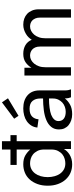

<svg xmlns="http://www.w3.org/2000/svg" viewBox="578 -1318 752 1948"><g transform="rotate(-90 954.0 -344.0)"><path d="M254.9 -613.8H411.1V-700.2H495.1V-613.8H557.1V-550.8H495.1V0H416V-70.8Q405.3 -53.7 392.1 -40Q378.4 -25.9 358.9 -13.7Q341.3 -2.9 315.9 4.9Q292 12.2 261.2 12.2Q214.4 12.2 174.3 -4.9Q136.7 -21 106 -54.7Q77.6 -85.9 60.5 -132.8Q43.9 -178.2 43.9 -235.8Q43.9 -293.5 60.5 -338.9Q78.1 -386.7 106 -417.5Q135.7 -450.7 174.3 -466.8Q214.4 -483.9 261.2 -483.9Q316.9 -483.9 352.5 -462.4Q389.6 -439.9 411.1 -412.1V-550.8H254.9ZM411.1 -271Q411.1 -313 396.5 -340.8Q381.3 -369.6 360.8 -385.7Q340.3 -401.9 315.4 -408.7Q292 -415 270 -415Q238.3 -415 211.9 -401.4Q186.5 -388.2 168 -363.8Q150.4 -340.3 140.6 -307.1Q130.9 -273.4 130.9 -235.8Q130.9 -198.7 140.6 -165Q150.4 -130.9 168 -107.9Q186.5 -83.5 211.9 -70.3Q237.3 -57.1 270 -57.1Q292 -57.1 315.4 -63.5Q340.3 -70.3 360.8 -86.4Q381.8 -103 396.5 -130.9Q411.1 -158.7 411.1 -201.2Z M930.7 -639.2 752.9 -532.2 723.6 -576.2 889.6 -700.2ZM940.9 0Q936.5 -10.3 933.1 -24.9Q929.7 -40.5 929.7 -62Q904.8 -30.3 865.7 -8.8Q828.1 12.2 768.6 12.2Q735.8 12.2 707.5 2.4Q680.2 -6.8 658.7 -23.9Q638.2 -40.5 626 -65.9Q614.7 -89.8 614.7 -121.1Q614.7 -168.5 640.1 -199.7Q665.5 -231.4 709 -249.5Q752.9 -268.1 809.6 -275.4Q870.6 -283.2 928.7 -283.2V-312Q928.7 -359.9 903.8 -390.1Q878.9 -419.9 824.7 -419.9Q771 -419.9 745.1 -393.6Q720.2 -367.7 717.8 -329.1L633.8 -340.8Q637.2 -376 654.8 -403.3Q671.9 -429.7 698.2 -448.2Q724.1 -466.3 758.3 -475.1Q792 -483.9 827.6 -483.9Q912.6 -483.9 961.9 -439.9Q1010.7 -396 1010.7 -319.8V-64Q1010.7 -40.5 1013.7 -27.3Q1017.1 -11.7 1021.5 0ZM793.9 -53.2Q819.8 -53.2 844.2 -62Q869.6 -71.3 887.2 -87.4Q905.3 -104 917 -127.9Q928.7 -152.3 928.7 -182.1V-223.1Q877.4 -223.1 835.9 -217.3Q789.6 -210.9 763.7 -200.7Q733.9 -189 716.8 -170.4Q699.7 -151.9 699.7 -127Q699.7 -90.8 725.1 -71.8Q750 -53.2 793.9 -53.2Z M1161.6 -472.2H1240.7V-400.9Q1263.2 -438.5 1297.4 -461.4Q1330.6 -483.9 1382.3 -483.9Q1433.1 -483.9 1470.2 -461.9Q1507.3 -439.9 1524.4 -397.9Q1535.2 -415 1549.3 -429.7Q1563.5 -444.8 1584.5 -457Q1606 -469.7 1627.9 -476.6Q1651.4 -483.9 1677.7 -483.9Q1710.9 -483.9 1738.3 -474.1Q1766.6 -463.9 1787.6 -444.3Q1808.1 -425.3 1820.8 -395.5Q1833.5 -365.7 1833.5 -327.1V0H1749.5V-314Q1749.5 -341.3 1741.7 -359.9Q1733.4 -379.4 1721.2 -391.6Q1709 -403.8 1691.9 -409.7Q1676.3 -415 1658.7 -415Q1635.7 -415 1614.3 -403.8Q1593.3 -392.6 1576.2 -373Q1560.1 -354 1549.3 -323.7Q1539.6 -295.9 1539.6 -256.8V0H1455.6V-314Q1455.6 -341.3 1447.8 -359.9Q1439.5 -379.9 1426.8 -391.6Q1414.1 -403.8 1397 -409.7Q1381.3 -415 1363.8 -415Q1340.8 -415 1319.3 -403.8Q1299.8 -393.6 1282.2 -373Q1266.1 -354 1255.4 -323.7Q1245.6 -295.9 1245.6 -256.8V0H1161.6Z"/></g></svg>

Font: Post Grotesk Regular
Style: Regular
Weight: 500
Version: 0.900; ttfautohint (v0.96) -l 8 -r 50 -G 200 -x 14 -w "gGD" 